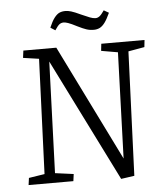

<svg xmlns="http://www.w3.org/2000/svg" viewBox="-59 -942 850 1004"><g transform="rotate(-5 365.5 -440.0)"><path d="M558 -95 577 -651 490 -666 494 -703H721L717 -666L632 -651L606 0L536 10L215 -634L194 -50L291 -37L286 0H51L56 -37L139 -50L163 -653L80 -665L85 -703H258ZM461 -779Q441 -779 423 -785Q405 -791 379 -804Q346 -821 331 -826Q316 -831 308 -831Q295 -831 285.5 -824Q276 -817 261 -794L236 -810Q250 -843 263.5 -860.5Q277 -878 290.5 -884Q304 -890 322 -890Q335 -890 352 -885Q369 -880 403 -864Q430 -852 446.5 -845.5Q463 -839 476 -839Q487 -839 497 -846.5Q507 -854 522 -876L548 -861Q533 -828 520 -810.5Q507 -793 493 -786Q479 -779 461 -779Z"/></g></svg>

Font: Literata 18pt Light
Style: Italic
Weight: 300
Italic angle: -2°
Designer: Latin by Veronika Burian and Jose Scaglione. Greek by Irene Vlachou. Cyrillic by Vera Evstafieva
Foundry: TypeTogether
Version: Version 3.103;gftools[0.9.29]